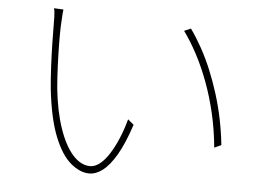

<svg xmlns="http://www.w3.org/2000/svg" viewBox="-49 -747 1099 807"><g transform="rotate(5 500.0 -343.5)"><path d="M187 -681Q186 -675 185 -662.5Q184 -650 183.5 -635.5Q183 -621 182 -609Q181 -579 181.5 -535.5Q182 -492 184 -443Q186 -394 190 -348Q200 -253 224 -182.5Q248 -112 282 -73.5Q316 -35 356 -35Q376 -35 396 -50.5Q416 -66 434.5 -94.5Q453 -123 469.5 -161.5Q486 -200 498 -245L523 -224Q496 -142 467.5 -94Q439 -46 411 -25Q383 -4 355 -4Q316 -4 276.5 -37Q237 -70 207 -144.5Q177 -219 163 -344Q159 -385 156.5 -435.5Q154 -486 153 -532.5Q152 -579 152 -606Q152 -620 151.5 -645.5Q151 -671 147 -683ZM728 -648Q753 -613 776 -571.5Q799 -530 818.5 -483Q838 -436 854 -385Q870 -334 881 -280.5Q892 -227 898 -171L869 -158Q862 -233 846 -301.5Q830 -370 807.5 -430.5Q785 -491 757.5 -543Q730 -595 700 -636Z"/></g></svg>

Font: Noto Sans JP Thin Thin
Style: Regular
Weight: 250
Version: Version 2.004-H2;hotconv 1.0.118;makeotfexe 2.5.65603